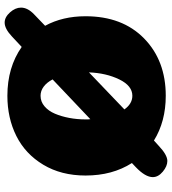

<svg xmlns="http://www.w3.org/2000/svg" viewBox="24 -762 756 845"><g transform="rotate(90 402.5 -340.0)"><path d="M299 -353 462 -509Q437 -544 402 -544Q358 -544 330 -486.5Q302 -429 299 -353ZM402 -140Q428 -140 448.5 -157.5Q469 -175 481 -203.5Q493 -232 499.5 -266.5Q506 -301 506 -338Q506 -343 506 -348.5Q506 -354 505 -359L330 -193Q343 -168 361.5 -154Q380 -140 402 -140ZM621 -659Q662 -698 689 -698Q712 -698 736 -678Q760 -658 760 -634Q760 -601 716 -559L698 -542Q753 -456 753 -338Q753 -231 705.5 -152Q658 -73 579 -33.5Q500 6 402 6Q277 6 187 -57L141 -14Q107 18 80 18Q56 18 35 -5.5Q14 -29 14 -54Q14 -83 43 -111L94 -160Q52 -237 52 -338Q52 -500 149.5 -595.5Q247 -691 402 -691Q515 -691 599 -639Z"/></g></svg>

Font: Coiny 2.0
Style: Regular
Weight: 400
Version: Version 1.001 July 11, 2018